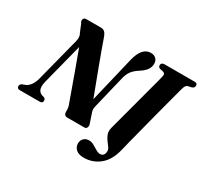

<svg xmlns="http://www.w3.org/2000/svg" viewBox="-206 -973 1497 1418"><g transform="rotate(30 542.5 -263.5)"><path d="M130 -145.5Q121 -108 127.8 -83.5Q134.5 -59 162 -49L178.5 -44.5Q194 -37 193.5 -22.5Q193.5 0 170 0H-0.5Q-25 0 -25 -21.5Q-24.5 -39 -6.5 -46.5L11 -53Q33.5 -59.5 53 -84Q72.5 -108.5 83 -150.5L178.5 -522.5Q189 -563 171 -590.5L145.5 -653Q133.5 -668 138 -684Q142.5 -700 163.5 -700H285Q306.5 -700 318.2 -689.8Q330 -679.5 339 -657.5Q382 -535 423.5 -425Q465 -315 503 -214L596 -603Q625 -723 701.5 -723Q728 -723 744.8 -707.5Q761.5 -692 761.5 -663.5Q761 -635.5 744.8 -612.5Q728.5 -589.5 693 -566.5Q656 -543.5 636.8 -517.5Q617.5 -491.5 607.5 -447L542 -175.5Q538.5 -159.5 538.5 -147.8Q538.5 -136 544.5 -121L570.5 -43.5Q576.5 -26.5 570.8 -13.2Q565 0 549.5 0H404.5Q373.5 0 374.5 -37Q376 -70.5 362.5 -100.5Q348 -141 325.2 -204.5Q302.5 -268 275.2 -343.5Q248 -419 219.5 -495ZM1027.5 -596Q1024.5 -584.5 1013.2 -542Q1002 -499.5 985.8 -438.5Q969.5 -377.5 952 -309.8Q934.5 -242 918 -178.5Q901.5 -115 889.2 -67Q877 -19 872.5 1Q850 99.5 791.5 147.8Q733 196 656.5 196Q612.5 196 590 175.5Q567.5 155 567.5 125.5Q567.5 100 584 82.5Q600.5 65 628.5 65Q650.5 65 671 76.8Q691.5 88.5 710.8 100.2Q730 112 748 112Q764 112 774 101.2Q784 90.5 785 67Q785 51.5 773 35Q761 18.5 746.8 -0.5Q732.5 -19.5 724.2 -43Q716 -66.5 723.5 -96Q728.5 -114 739.2 -154.5Q750 -195 764.2 -248.2Q778.5 -301.5 793.5 -358Q808.5 -414.5 822.2 -465.8Q836 -517 845.8 -553.8Q855.5 -590.5 858.5 -603Q864.5 -626.5 862 -635Q859.5 -643.5 847 -648L817 -654.5Q801.5 -661 801.5 -675Q801.5 -700 830 -700H1086.5Q1100 -700 1105 -694Q1110 -688 1110 -678.5Q1109.5 -661 1091 -653.5L1058.5 -646.5Q1047.5 -642.5 1041.5 -633.8Q1035.5 -625 1027.5 -596Z"/></g></svg>

Font: Fraunces 144pt S050
Style: Bold Italic
Weight: 700
Italic angle: -16°
Version: Version 1.000; ttfautohint (v1.8.3)